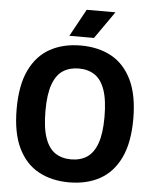

<svg xmlns="http://www.w3.org/2000/svg" viewBox="-62 -1000 846 1061"><g transform="rotate(5 361.0 -470.0)"><path d="M361 9.5Q264 9.5 191.2 -30.2Q118.5 -70 78 -153.8Q37.5 -237.5 37.5 -370Q37.5 -502.5 78 -586.2Q118.5 -670 191.2 -709.8Q264 -749.5 361 -749.5Q458.5 -749.5 531 -709.8Q603.5 -670 644 -586Q684.5 -502 684.5 -370Q684.5 -238 644 -154Q603.5 -70 530.8 -30.2Q458 9.5 361 9.5ZM361 -118Q412.5 -118 449 -142Q485.5 -166 505.2 -220.5Q525 -275 525 -366.5Q525 -461.5 505.2 -517.5Q485.5 -573.5 448.8 -597.8Q412 -622 361 -622Q310 -622 273.2 -598.2Q236.5 -574.5 216.8 -519.8Q197 -465 197 -373.5Q197 -278.5 216.8 -222.5Q236.5 -166.5 273.2 -142.2Q310 -118 361 -118ZM292.5 -797.5 375.5 -949H535L429 -797.5Z"/></g></svg>

Font: Encode Sans SemiCondensed
Style: Bold
Weight: 700
Width: 4
Designer: Multiple Designers
Foundry: Impallari Type
Version: Version 3.002